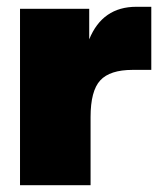

<svg xmlns="http://www.w3.org/2000/svg" viewBox="-20 -546 488 566"><path d="M39 -520H243V-430Q282 -526 382 -526H426V-340H371Q304 -340 275.5 -309Q247 -278 247 -201V0H39Z"/></svg>

Font: Aspekta 1000
Style: Regular
Weight: 1000
Designer: Ivo Dolenc
Version: Version 2.000